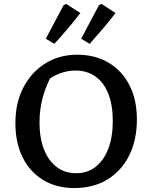

<svg xmlns="http://www.w3.org/2000/svg" viewBox="-20 -942 763 972"><path d="M356 10Q266 10 199 -30.5Q132 -71 95 -144.5Q58 -218 58 -319Q58 -422 98.5 -499.5Q139 -577 209.5 -621Q280 -665 370 -665Q462 -665 530 -624.5Q598 -584 635.5 -510.5Q673 -437 673 -338Q673 -233 634 -155Q595 -77 524 -33.5Q453 10 356 10ZM366 -65Q422 -65 463.5 -97Q505 -129 528 -188.5Q551 -248 551 -330Q551 -410 528.5 -467Q506 -524 463.5 -554.5Q421 -585 362 -585Q322 -585 282 -570Q242 -555 207 -525L251 -577Q180 -458 180 -322Q180 -243 203 -185Q226 -127 267.5 -96Q309 -65 366 -65ZM212 -746 302 -916 315 -922 387 -876Q356 -836 323 -797Q290 -758 255 -720ZM391 -746 481 -916 494 -922 565 -876Q534 -836 501 -797Q468 -758 434 -720Z"/></svg>

Font: Piazzolla 24pt SemiBold
Style: Regular
Weight: 600
Designer: Juan Pablo del Peral
Foundry: Huerta Tipografica
Version: Version 2.005